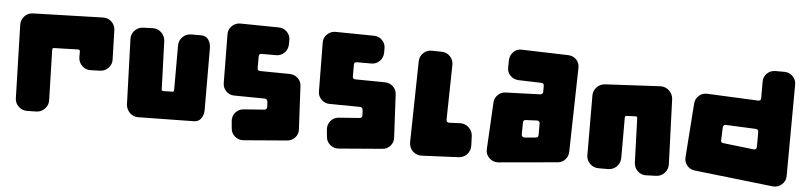

<svg xmlns="http://www.w3.org/2000/svg" viewBox="-43 -903 4751 1129"><g transform="rotate(5 2333.0 -338.0)"><path d="M48 -559Q47 -588 67 -609.5Q87 -631 116 -632L530 -644Q559 -645 580 -625Q601 -605 602 -576L607 -403Q608 -374 588 -353Q568 -332 539 -331L484 -329Q455 -328 433.5 -348.5Q412 -369 411 -398V-434Q410 -439 407.5 -442Q405 -445 400 -444L258 -440Q248 -440 248 -430L256 -132Q257 -103 237 -82Q217 -61 188 -59L133 -58Q104 -57 82.5 -77Q61 -97 60 -126Z M701 -531Q700 -546 705 -559Q710 -572 719.5 -582Q729 -592 742 -598.5Q755 -605 770 -605L826 -607Q855 -608 876.5 -588Q898 -568 900 -538L910 -254Q910 -244 920 -244L973 -245Q983 -245 983 -255V-518Q983 -548 1004 -569Q1025 -590 1055 -590H1111Q1141 -591 1156 -569.5Q1171 -548 1171 -519L1172 -155Q1172 -125 1157 -104Q1142 -83 1113 -83L788 -78Q758 -77 737 -97.5Q716 -118 714 -147L701 -531Z M1477 -512Q1461 -512 1461 -496V-427Q1461 -411 1477 -411L1653 -409Q1681 -408 1700.5 -389.5Q1720 -371 1721 -343L1734 -90Q1736 -62 1717.5 -41Q1699 -20 1671 -18L1415 3Q1386 5 1364 -13.5Q1342 -32 1340 -61L1336 -104Q1334 -133 1352.5 -154.5Q1371 -176 1400 -178L1522 -187Q1537 -189 1537 -204L1535 -237Q1534 -243 1529.5 -247.5Q1525 -252 1519 -252L1338 -254Q1310 -254 1290 -274Q1270 -294 1270 -322L1267 -609Q1266 -638 1287 -658.5Q1308 -679 1337 -679L1564 -676Q1592 -676 1612.5 -655.5Q1633 -635 1632 -606V-581Q1631 -552 1611 -532Q1591 -512 1562 -512Z M2039 -512Q2023 -512 2023 -496V-427Q2023 -411 2039 -411L2215 -409Q2243 -408 2262.5 -389.5Q2282 -371 2283 -343L2296 -90Q2298 -62 2279.5 -41Q2261 -20 2233 -18L1977 3Q1948 5 1926 -13.5Q1904 -32 1902 -61L1898 -104Q1896 -133 1914.5 -154.5Q1933 -176 1962 -178L2084 -187Q2099 -189 2099 -204L2097 -237Q2096 -243 2091.5 -247.5Q2087 -252 2081 -252L1900 -254Q1872 -254 1852 -274Q1832 -294 1832 -322L1829 -609Q1828 -638 1849 -658.5Q1870 -679 1899 -679L2126 -676Q2154 -676 2174.5 -655.5Q2195 -635 2194 -606V-581Q2193 -552 2173 -532Q2153 -512 2124 -512Z M2467 2Q2452 3 2438 -2.5Q2424 -8 2413.5 -18Q2403 -28 2397.5 -42Q2392 -56 2392 -71L2401 -548Q2401 -578 2422.5 -598.5Q2444 -619 2474 -618L2530 -617Q2560 -617 2580.5 -595.5Q2601 -574 2600 -544L2594 -222Q2594 -214 2599 -209Q2604 -204 2612 -205L2674 -208Q2704 -209 2726 -189Q2748 -169 2750 -139L2752 -84Q2753 -69 2748 -55.5Q2743 -42 2734 -31.5Q2725 -21 2712 -15Q2699 -9 2684 -8Z M3274 -662Q3303 -661 3322 -641Q3341 -621 3340 -592L3329 -95Q3328 -69 3310.5 -50Q3293 -31 3267 -29L2919 2Q2888 4 2865.5 -17.5Q2843 -39 2845 -70L2860 -347Q2862 -373 2880.5 -391.5Q2899 -410 2926 -411L3131 -418Q3137 -419 3141.5 -423.5Q3146 -428 3146 -434V-470Q3146 -486 3130 -486L2994 -490Q2965 -492 2946 -512Q2927 -532 2928 -561L2929 -604Q2931 -633 2951 -652.5Q2971 -672 3000 -670ZM3059 -260Q3043 -260 3043 -244L3042 -174Q3042 -166 3047 -161.5Q3052 -157 3060 -157L3127 -163Q3141 -165 3141 -179V-246Q3141 -263 3125 -263Z M3919 -75Q3920 -45 3900 -23Q3880 -1 3850 0L3794 2Q3764 4 3742 -16.5Q3720 -37 3719 -67L3710 -328Q3710 -333 3707 -336Q3704 -339 3700 -338L3647 -336Q3637 -336 3637 -325V-87Q3637 -57 3616 -36Q3595 -15 3565 -15H3509Q3479 -15 3458 -36Q3437 -57 3437 -86L3436 -438Q3436 -467 3456.5 -488Q3477 -509 3507 -510L3831 -527Q3861 -527 3882 -507Q3903 -487 3905 -457L3919 -75Z M4426 -607Q4426 -636 4446.5 -655.5Q4467 -675 4496 -675H4550Q4579 -674 4598.5 -654Q4618 -634 4618 -606L4615 -66Q4615 -36 4592 -15.5Q4569 5 4539 2L4074 -51Q4046 -54 4028.5 -75Q4011 -96 4013 -124L4036 -443Q4038 -471 4058.5 -489.5Q4079 -508 4107 -507L4410 -493Q4426 -493 4426 -509ZM4426 -310Q4426 -324 4411 -326L4233 -334Q4218 -334 4216 -319L4213 -243Q4211 -228 4227 -226L4408 -205Q4416 -204 4421 -208.5Q4426 -213 4426 -221Z"/></g></svg>

Font: d puntillas B to tiptoe
Style: Regular
Weight: 400
Designer: deFharo
Foundry: deFharo.com
Version: Version 1.001 2012